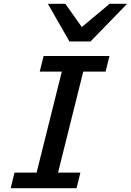

<svg xmlns="http://www.w3.org/2000/svg" viewBox="-20 -999 695 1019"><path d="M561 -701.7 540.5 -619.1H421.9L288.1 -83H406.7L386.2 0H36.6L57.1 -83H174.3L308.1 -619.1H190.9L211.4 -701.7ZM654.8 -979 460.4 -778.8H348.6L233.9 -979H326.7L414.1 -855.5L562 -979Z"/></svg>

Font: Lesson One Medium
Style: Italic
Weight: 500
Italic angle: -14°
Designer: But Ko, Victor Gaultney, Annie Olsen, Julie Remington, Don Collingsworth, Eric Hays, Becca Hirsbrunner
Version: Version 1.100